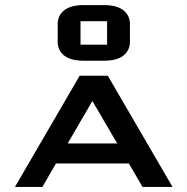

<svg xmlns="http://www.w3.org/2000/svg" viewBox="-20 -739 741 759"><path d="M403.3 -655.3H298.3V-562.5H403.3ZM310.5 -718.8H391.1Q442.4 -718.8 468 -698.2Q493.7 -677.7 493.7 -643.1V-574.7Q493.7 -540 468 -519.5Q442.4 -499 391.1 -499H310.5Q259.3 -499 233.6 -519.5Q208 -540 208 -574.7V-643.1Q208 -677.7 233.6 -698.2Q259.3 -718.8 310.5 -718.8ZM406.2 -439.5 662.1 0H543.5L489.3 -92.8H201.2L147.5 0H39.1L294.9 -439.5ZM247.6 -171.9H443.4L345.2 -339.8Z"/></svg>

Font: Squarish Sans CT
Style: RegularSC
Weight: 400
Version: Version 0.9